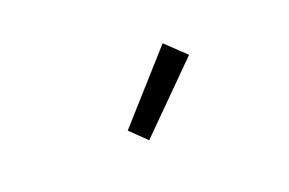

<svg xmlns="http://www.w3.org/2000/svg" viewBox="-40 -852 581 386"><g transform="rotate(-20 250.0 -659.0)"><path d="M195 -605 321 -746 363 -706 229 -572Z"/></g></svg>

Font: Oxanium ExtraLight Light
Style: Regular
Weight: 300
Version: Version 2.000